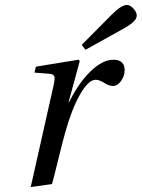

<svg xmlns="http://www.w3.org/2000/svg" viewBox="-20 -743 572 775"><path d="M310 -562 429 -682Q469 -723 493 -723Q505 -723 518.5 -708.5Q532 -694 532 -680Q532 -656 476 -626L325 -542ZM104 12 196 -397Q200 -416 200.5 -424Q201 -432 197 -438Q193 -444 181 -445L119 -450L125 -474L297 -502L302 -497L257 -331H259Q299 -411 347 -456.5Q395 -502 438 -502Q461 -502 472.5 -490.5Q484 -479 483 -458Q483 -436 468.5 -416Q454 -396 436 -396Q420 -396 400.5 -408.5Q381 -421 366 -421Q337 -421 303 -361.5Q269 -302 242 -204Q233 -172 215 -98.5Q197 -25 190 0Z"/></svg>

Font: Heuristica
Style: Italic
Weight: 400
Italic angle: -13°
Version: Version 1.0.2